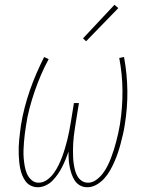

<svg xmlns="http://www.w3.org/2000/svg" viewBox="-20 -777 640 805"><path d="M139 8Q123 8 109.5 1.5Q96 -5 87.5 -16.5Q79 -28 73.5 -41.5Q68 -55 65 -69.5Q62 -84 60.5 -99Q59 -114 58.5 -129.5Q58 -145 58.5 -160.5Q59 -176 60.5 -191.5Q62 -207 64 -222.5Q66 -238 68 -253Q74 -290 83.5 -326.5Q93 -363 105.5 -399Q118 -435 133 -469.5Q148 -504 165 -538L184 -529Q166 -496 151.5 -462Q137 -428 125 -393Q113 -358 103.5 -322Q94 -286 89 -250Q86 -233 84 -215.5Q82 -198 80.5 -181Q79 -164 78.5 -146.5Q78 -129 79.5 -112Q81 -95 84 -78.5Q87 -62 93.5 -47.5Q100 -33 112.5 -22Q125 -11 142 -11Q161 -11 177.5 -23Q194 -35 205.5 -51Q217 -67 225.5 -84.5Q234 -102 240.5 -119.5Q247 -137 252.5 -155.5Q258 -174 262.5 -192Q267 -210 270.5 -228.5Q274 -247 277 -265L290 -345H311L298 -265Q296 -250 293.5 -235.5Q291 -221 289.5 -206.5Q288 -192 287 -177.5Q286 -163 286 -148.5Q286 -134 286.5 -119.5Q287 -105 289 -91Q291 -77 294.5 -63.5Q298 -50 304.5 -38.5Q311 -27 322.5 -19Q334 -11 349 -11Q367 -11 383 -22.5Q399 -34 410.5 -49Q422 -64 430.5 -81Q439 -98 445.5 -115Q452 -132 457.5 -149.5Q463 -167 467.5 -184.5Q472 -202 476 -220Q480 -238 483 -256Q494 -327 493.5 -396.5Q493 -466 480 -534L500 -538Q513 -468 514 -397Q515 -326 503 -253Q500 -233 495.5 -214Q491 -195 486 -175.5Q481 -156 474.5 -137Q468 -118 460 -99.5Q452 -81 441.5 -62.5Q431 -44 417 -28.5Q403 -13 384.5 -2.5Q366 8 346 8Q329 8 315.5 0.5Q302 -7 293.5 -20Q285 -33 280 -48Q275 -63 272 -78.5Q269 -94 268 -110Q267 -126 267 -142Q262 -126 255.5 -110Q249 -94 241 -78Q233 -62 223 -47.5Q213 -33 200.5 -20Q188 -7 171.5 0.5Q155 8 139 8ZM341 -604 328 -616 460 -757 476 -743Z"/></svg>

Font: Iosevka Curly Thin Extended
Style: Italic
Weight: 100
Width: 7
Italic angle: -9°
Monospace: yes
Designer: Belleve Invis
Foundry: Belleve Invis
Version: Version 11.1.0; ttfautohint (v1.8.3)